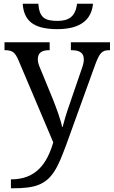

<svg xmlns="http://www.w3.org/2000/svg" viewBox="-20 -761 605 1021"><path d="M564.9 -536.1H356.9V-494.1H359.9C404.3 -494.1 425.8 -479.5 425.8 -444.8C425.8 -433.6 422.9 -418 417 -401.9L350.1 -207C333 -158.7 320.3 -115.2 313 -85.9H310.1C304.7 -119.1 279.8 -186.5 262.2 -231L189 -409.2C183.1 -424.3 181.2 -434.6 181.2 -445.8C181.2 -479 200.7 -494.1 241.2 -494.1H244.1V-536.1H3.9V-494.1H6.8C45.9 -494.1 60.1 -482.4 78.1 -440.9L263.2 -3.9C230.5 107.9 172.4 192.9 38.1 192.9V240.2H46.9C106 240.2 149.9 235.8 184.6 222.2C201.7 215.3 217.3 206.1 231 194.8C257.8 171.9 279.8 137.7 300.8 88.9C311 64.5 322.3 36.1 334 3.9L485.8 -416C509.8 -481 522.9 -494.1 562 -494.1H564.9ZM100.6 -741.2C106.9 -658.7 147.9 -606 284.7 -606C413.1 -606 466.8 -660.2 474.6 -741.2H389.6C381.8 -672.4 344.7 -649.9 286.6 -649.9C216.8 -649.9 189.9 -667.5 183.6 -741.2Z"/></svg>

Font: The Erased English
Style: Regular
Weight: 400
Designer: Monotype Design team + ligartures altered by 180 Amsterdam
Foundry: Monotype Imaging Inc.
Version: Version 1.030;Glyphs 3.1.2 (3151)